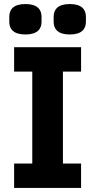

<svg xmlns="http://www.w3.org/2000/svg" viewBox="-20 -932 472 952"><path d="M106 -761C166 -761 186 -789 186 -824V-849C186 -884 166 -912 106 -912C46 -912 26 -884 26 -849V-824C26 -789 46 -761 106 -761ZM326 -761C386 -761 406 -789 406 -824V-849C406 -884 386 -912 326 -912C266 -912 246 -884 246 -849V-824C246 -789 266 -761 326 -761ZM382 0V-121H292V-577H382V-698H50V-577H140V-121H50V0Z"/></svg>

Font: IBM Plex Thai Looped
Style: Bold
Weight: 700
Designer: Mike Abbink, Paul van der Laan, Pieter van Rosmalen, Ben Mitchell, Mark Frömberg
Foundry: Bold Monday
Version: Version 1.0